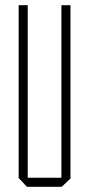

<svg xmlns="http://www.w3.org/2000/svg" viewBox="-20 -721 343 741"><path d="M217 0V-701H252V-32L218 0ZM84 0 52 -34V-35H217V0ZM52 -35V-701H87V-35Z"/></svg>

Font: Foldit ExtraLight
Style: Regular
Weight: 250
Version: Version 1.003